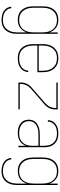

<svg xmlns="http://www.w3.org/2000/svg" viewBox="854 -1422 791 2540"><g transform="rotate(90 1250.0 -152.5)"><path d="M247 223Q227 223 206.5 220.5Q186 218 167 212Q148 206 130.5 195Q113 184 99.5 169Q86 154 78.5 134.5Q71 115 70 95H89Q91 122 106 145Q121 168 144 181.5Q167 195 193.5 200Q220 205 247 205Q270 205 293.5 199.5Q317 194 336.5 181Q356 168 370.5 149Q385 130 393.5 108Q402 86 405.5 62.5Q409 39 409 15V-108Q400 -82 384 -59.5Q368 -37 346 -21Q324 -5 297 1.5Q270 8 243 8Q217 8 191 2Q165 -4 143.5 -18Q122 -32 106 -53Q90 -74 80.5 -98Q71 -122 67.5 -148Q64 -174 64 -200V-320Q64 -346 67.5 -372Q71 -398 80.5 -422Q90 -446 106 -467Q122 -488 143.5 -502Q165 -516 191 -522Q217 -528 243 -528Q270 -528 297 -521.5Q324 -515 346 -499Q368 -483 384 -460.5Q400 -438 409 -412V-520H428V15Q428 41 424.5 67Q421 93 411 117.5Q401 142 385 162.5Q369 183 347 197Q325 211 299 217Q273 223 247 223ZM246 -10Q270 -10 293 -15.5Q316 -21 336 -34Q356 -47 370.5 -66Q385 -85 393.5 -107Q402 -129 405.5 -152.5Q409 -176 409 -200V-320Q409 -344 405.5 -367.5Q402 -391 393.5 -413Q385 -435 370.5 -454Q356 -473 336 -486Q316 -499 293 -504.5Q270 -510 246 -510Q222 -510 199 -504.5Q176 -499 156 -486Q136 -473 121.5 -454Q107 -435 98.5 -413Q90 -391 86.5 -367.5Q83 -344 83 -320V-200Q83 -176 86.5 -152.5Q90 -129 98.5 -107Q107 -85 121.5 -66Q136 -47 156 -34Q176 -21 199 -15.5Q222 -10 246 -10Z M751 8Q724 8 698 2.5Q672 -3 649 -16.5Q626 -30 609 -51Q592 -72 582 -96.5Q572 -121 568 -147.5Q564 -174 564 -200V-320Q564 -346 568 -372.5Q572 -399 582 -423.5Q592 -448 609 -468.5Q626 -489 648.5 -503Q671 -517 697.5 -522.5Q724 -528 750 -528Q776 -528 802.5 -522.5Q829 -517 851.5 -503Q874 -489 891 -468.5Q908 -448 918 -423.5Q928 -399 932 -372.5Q936 -346 936 -320V-251H583V-200Q583 -176 586.5 -152Q590 -128 599 -106Q608 -84 623.5 -65Q639 -46 659 -33Q679 -20 703 -15Q727 -10 751 -10Q770 -10 788.5 -12Q807 -14 825 -20Q843 -26 859.5 -36Q876 -46 888 -60.5Q900 -75 907 -93Q914 -111 915 -130H934Q933 -109 925.5 -88.5Q918 -68 904.5 -51.5Q891 -35 873 -23Q855 -11 835 -4Q815 3 793.5 5.5Q772 8 751 8ZM583 -269H917V-320Q917 -344 913.5 -368Q910 -392 901 -414Q892 -436 877 -455Q862 -474 841.5 -487Q821 -500 797.5 -505Q774 -510 750 -510Q726 -510 702.5 -505Q679 -500 658.5 -487Q638 -474 623 -455Q608 -436 599 -414Q590 -392 586.5 -368Q583 -344 583 -320Z M1072 0V-33Q1072 -54 1076.5 -74.5Q1081 -95 1090.5 -114Q1100 -133 1113.5 -149.5Q1127 -166 1143 -179L1345 -354Q1359 -367 1371 -381.5Q1383 -396 1391.5 -413.5Q1400 -431 1404.5 -449.5Q1409 -468 1409 -488V-502H1072V-520H1428V-488Q1428 -466 1423.5 -445.5Q1419 -425 1409.5 -406Q1400 -387 1386.5 -370.5Q1373 -354 1357 -341L1155 -166Q1141 -153 1129 -138.5Q1117 -124 1108.5 -106.5Q1100 -89 1095.5 -70.5Q1091 -52 1091 -33V-18H1428V0Z M1742 8Q1720 8 1698.5 5.5Q1677 3 1656.5 -4.5Q1636 -12 1618 -25Q1600 -38 1587.5 -55.5Q1575 -73 1569.5 -94.5Q1564 -116 1564 -138Q1564 -162 1571 -184.5Q1578 -207 1594 -225Q1610 -243 1631 -254.5Q1652 -266 1674.5 -272.5Q1697 -279 1720.5 -281Q1744 -283 1768 -283H1909V-345Q1909 -366 1905 -388Q1901 -410 1892 -429.5Q1883 -449 1867.5 -465.5Q1852 -482 1832.5 -492Q1813 -502 1791.5 -506Q1770 -510 1748 -510Q1730 -510 1711.5 -508Q1693 -506 1675 -500Q1657 -494 1641 -483.5Q1625 -473 1613.5 -458.5Q1602 -444 1596 -426.5Q1590 -409 1589 -390H1570Q1570 -411 1577 -431.5Q1584 -452 1597 -468.5Q1610 -485 1627.5 -497Q1645 -509 1665 -516Q1685 -523 1706 -525.5Q1727 -528 1748 -528Q1773 -528 1797 -523.5Q1821 -519 1842.5 -508Q1864 -497 1881.5 -479Q1899 -461 1909.5 -439Q1920 -417 1924 -393Q1928 -369 1928 -345V0H1909V-97Q1899 -72 1882.5 -51Q1866 -30 1843.5 -16.5Q1821 -3 1795 2.5Q1769 8 1742 8ZM1745 -10Q1768 -10 1790 -14Q1812 -18 1831.5 -29Q1851 -40 1866.5 -56.5Q1882 -73 1891.5 -93Q1901 -113 1905 -135.5Q1909 -158 1909 -180V-265H1768Q1747 -265 1726 -263.5Q1705 -262 1684.5 -256.5Q1664 -251 1645 -241Q1626 -231 1611.5 -216Q1597 -201 1590 -180.5Q1583 -160 1583 -139Q1583 -120 1588.5 -101Q1594 -82 1605.5 -66Q1617 -50 1633.5 -39Q1650 -28 1668.5 -21.5Q1687 -15 1706.5 -12.5Q1726 -10 1745 -10Z M2247 223Q2227 223 2206.5 220.5Q2186 218 2167 212Q2148 206 2130.5 195Q2113 184 2099.5 169Q2086 154 2078.5 134.5Q2071 115 2070 95H2089Q2091 122 2106 145Q2121 168 2144 181.5Q2167 195 2193.5 200Q2220 205 2247 205Q2270 205 2293.5 199.5Q2317 194 2336.5 181Q2356 168 2370.5 149Q2385 130 2393.5 108Q2402 86 2405.5 62.5Q2409 39 2409 15V-108Q2400 -82 2384 -59.5Q2368 -37 2346 -21Q2324 -5 2297 1.5Q2270 8 2243 8Q2217 8 2191 2Q2165 -4 2143.5 -18Q2122 -32 2106 -53Q2090 -74 2080.5 -98Q2071 -122 2067.5 -148Q2064 -174 2064 -200V-320Q2064 -346 2067.5 -372Q2071 -398 2080.5 -422Q2090 -446 2106 -467Q2122 -488 2143.5 -502Q2165 -516 2191 -522Q2217 -528 2243 -528Q2270 -528 2297 -521.5Q2324 -515 2346 -499Q2368 -483 2384 -460.5Q2400 -438 2409 -412V-520H2428V15Q2428 41 2424.5 67Q2421 93 2411 117.5Q2401 142 2385 162.5Q2369 183 2347 197Q2325 211 2299 217Q2273 223 2247 223ZM2246 -10Q2270 -10 2293 -15.5Q2316 -21 2336 -34Q2356 -47 2370.5 -66Q2385 -85 2393.5 -107Q2402 -129 2405.5 -152.5Q2409 -176 2409 -200V-320Q2409 -344 2405.5 -367.5Q2402 -391 2393.5 -413Q2385 -435 2370.5 -454Q2356 -473 2336 -486Q2316 -499 2293 -504.5Q2270 -510 2246 -510Q2222 -510 2199 -504.5Q2176 -499 2156 -486Q2136 -473 2121.5 -454Q2107 -435 2098.5 -413Q2090 -391 2086.5 -367.5Q2083 -344 2083 -320V-200Q2083 -176 2086.5 -152.5Q2090 -129 2098.5 -107Q2107 -85 2121.5 -66Q2136 -47 2156 -34Q2176 -21 2199 -15.5Q2222 -10 2246 -10Z"/></g></svg>

Font: Iosevka Term Curly Thin
Style: Regular
Weight: 100
Designer: Belleve Invis
Foundry: Belleve Invis
Version: Version 32.3.0